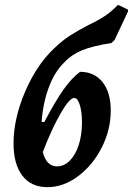

<svg xmlns="http://www.w3.org/2000/svg" viewBox="-20 -764 550 794"><path d="M510 -718 454 -599 441 -586Q362 -574 318 -555.5Q274 -537 247 -507Q207 -469 182.5 -404.5Q158 -340 152 -260L163 -259Q208 -344 241.5 -392Q275 -440 311 -467Q370 -467 404 -424.5Q438 -382 438 -307Q438 -227 400.5 -153.5Q363 -80 302.5 -35Q242 10 176 10Q109 10 72.5 -37.5Q36 -85 36 -171Q36 -273 83.5 -384Q131 -495 203 -563Q237 -596 268 -616Q299 -636 345 -660Q385 -679 413 -697.5Q441 -716 468 -744L508 -725ZM157 -135Q172 -76 216 -76Q245 -76 268.5 -99.5Q292 -123 305.5 -164.5Q319 -206 319 -258Q319 -301 310 -330Q301 -359 287 -359Q267 -359 229.5 -293Q192 -227 157 -135Z"/></svg>

Font: Alegreya
Style: Bold Italic
Weight: 700
Italic angle: -7°
Designer: Juan Pablo del Peral
Foundry: Huerta Tipografica
Version: Version 2.007; ttfautohint (v1.6)